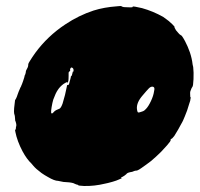

<svg xmlns="http://www.w3.org/2000/svg" viewBox="-20 -637 663 638"><path d="M368 -616Q383 -618 384 -616Q384 -616 387 -614.5Q390 -613 400 -613Q419 -612 420 -613Q421 -614 421 -615Q422 -617 452 -610Q488 -600 522 -581Q527 -577 541 -567Q546 -563 553.5 -555.5Q561 -548 560 -547Q559 -546 564 -538Q564 -537 566.5 -534.5Q569 -532 572.5 -527.5Q576 -523 579.5 -521Q583 -519 584 -518Q588 -513 595 -500Q604 -483 611 -463Q618 -442 620 -423Q621 -420 622 -414Q624 -397 623 -374Q622 -350 619 -348Q617 -346 613 -335Q611 -330 612 -320Q612 -314 613 -313.5Q614 -313 614 -312.5Q614 -312 613 -309Q613 -303 609 -293Q602 -268 594 -250Q587 -233 585.5 -231Q584 -229 581 -223Q574 -209 559 -185L551 -176Q551 -176 549 -176Q546 -173 547 -171Q548 -169 535 -154Q514 -130 499 -117Q489 -108 482 -102Q465 -89 449 -78Q436 -69 432 -70Q429 -70 425.5 -68.5Q422 -67 419 -66Q405 -64 401 -60Q401 -59 397.5 -56.5Q394 -54 393 -53Q392 -52 388 -50Q382 -47 382 -46Q382 -45 384 -45H386L383 -44Q381 -43 375 -40.5Q369 -38 366.5 -37Q364 -36 354 -33Q344 -30 339 -29Q334 -28 330 -27Q293 -18 259 -19Q240 -20 240 -21.5Q240 -23 234 -24Q230 -26 229 -26Q224 -29 217 -30Q213 -31 197 -32Q191 -32 185.5 -33.5Q180 -35 173 -36Q161 -36 139 -49Q128 -55 118 -62Q99 -76 90 -87Q87 -91 85 -93Q69 -108 55 -134Q37 -168 31 -199Q30 -204 30 -205Q30 -206 31 -206Q32 -206 32 -207Q33 -210 33 -214V-216L34 -217Q35 -225 32 -233Q30 -235 30 -243Q30 -252 27 -260Q26 -265 27 -278Q29 -298 30 -304Q31 -305 33.5 -310Q36 -315 38.5 -323Q41 -331 42 -332.5Q43 -334 45 -339.5Q47 -345 48 -346.5Q49 -348 50 -350Q51 -352 51 -353Q52 -354 57 -368.5Q62 -383 62 -386Q63 -388 64 -390Q66 -396 66 -400Q66 -402 69.5 -408Q73 -414 73.5 -418Q74 -422 74 -424Q74 -426 79 -434Q87 -447 97 -461Q138 -517 197 -556Q242 -586 291 -602Q326 -613 368 -616ZM220 -412Q217 -414 214.5 -410.5Q212 -407 213 -403Q214 -402 213 -401.5Q212 -401 210 -399L208 -396V-386Q208 -372 207 -368Q206 -366 205 -363L204 -359V-362Q204 -364 203.5 -364Q203 -364 202 -364Q199 -363 191 -358Q179 -349 172 -338Q165 -328 157 -306Q154 -296 151.5 -281Q149 -266 150 -262Q152 -257 158 -264Q163 -270 171 -273Q176 -275 178 -276Q183 -279 188 -293Q197 -322 202 -349L203 -355L205 -354Q207 -354 208.5 -356Q210 -358 211 -364Q212 -368 212.5 -369.5Q213 -371 215 -379L216 -385L217 -384V-381V-383Q219 -386 221 -395L222 -399H224Q226 -409 220 -412ZM490 -348Q489 -349 486 -349Q483 -349 481 -348Q476 -346 466 -334Q462 -329 454 -320Q433 -296 435 -275Q436 -266 438 -264Q441 -262 448 -265Q451 -266 454 -267Q460 -269 465 -275Q473 -283 481.5 -301Q490 -319 492 -334Q495 -346 490 -348Z"/></svg>

Font: TT2020 Style B
Style: Italic
Weight: 400
Italic angle: -15°
Version: Version 0.2.000